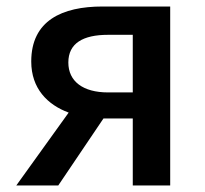

<svg xmlns="http://www.w3.org/2000/svg" viewBox="-20 -570 629 590"><path d="M388 0H503V-550H295C171 -550 76 -507 76 -381C76 -298 126 -248 191 -224L30 0H159L298 -206H388ZM312 -286C235 -286 190 -320 190 -378C190 -437 235 -463 312 -463H388V-286Z"/></svg>

Font: Noto Sans JP Medium
Style: Regular
Weight: 500
Designer: Ryoko NISHIZUKA  (kana, bopomofo & ideographs); Paul D. Hunt (Latin, Greek & Cyrillic); Sandoll Communications , Soo-you
Foundry: Adobe
Version: Version 2.002;hotconv 1.0.116;makeotfexe 2.5.65601